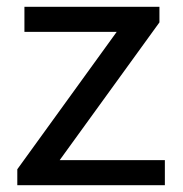

<svg xmlns="http://www.w3.org/2000/svg" viewBox="-20 -546 538 566"><path d="M31 0V-47L324 -452H52V-526H450V-480L156 -74H466V0Z"/></svg>

Font: Archivo
Style: Regular
Weight: 400
Designer: Hector Gatti
Foundry: Omnibus-Type
Version: Version 2.001